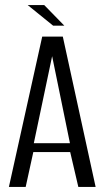

<svg xmlns="http://www.w3.org/2000/svg" viewBox="-20 -735 411 755"><path d="M15 0 146 -591H227L356 0H288L256 -137H111L81 0ZM113 -172H255L185 -514ZM189 -634 89 -715H154L233 -634Z"/></svg>

Font: Alumni Sans Thin
Style: Regular
Weight: 400
Version: Version 1.018